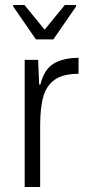

<svg xmlns="http://www.w3.org/2000/svg" viewBox="-20 -750 359 770"><path d="M79 -510H133L137 -411H142Q157 -472 195.5 -495Q234 -518 295 -518V-454Q234 -454 200.5 -431Q167 -408 154 -363.5Q141 -319 141 -245V0H79ZM124 -592 33 -724V-730H78L159 -631L240 -730H285V-724L194 -592Z"/></svg>

Font: Saira Semi Condensed Light
Style: Regular
Weight: 300
Width: 4
Designer: Hector Gatti with collaboration of the Omnibus-Type team
Foundry: Omnibus-Type
Version: Version 1.001; ttfautohint (v1.8)